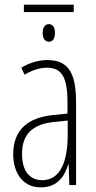

<svg xmlns="http://www.w3.org/2000/svg" viewBox="-20 -798 416 828"><path d="M298 -778H83V-746H298ZM191 -694C176 -694 164 -682 164 -656C164 -630 176 -618 191 -618C206 -618 217 -630 217 -656C217 -682 206 -694 191 -694ZM184 -539C147 -539 106 -527 72 -506L86 -476C123 -498 156 -506 182 -506C245 -506 271 -468 271 -356V-308L210 -302C100 -291 37 -238 37 -133C37 -59 73 10 156 10C228 10 259 -38 274 -89H276L279 0H308V-359C308 -487 272 -539 184 -539ZM212 -272 272 -278V-218C272 -100 240 -21 162 -21C108 -21 75 -61 75 -134C75 -218 119 -262 212 -272Z"/></svg>

Font: Noto Sans ExtraCondensed ExtraLight
Style: Regular
Weight: 200
Width: 2
Designer: Monotype Design Team
Foundry: Monotype Imaging Inc.
Version: Version 2.013